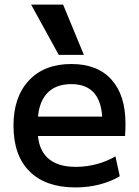

<svg xmlns="http://www.w3.org/2000/svg" viewBox="-20 -810 606 840"><path d="M310 10Q180 10 109.5 -60Q39 -130 39 -260Q39 -386 106.5 -458Q174 -530 292 -530Q406 -530 467.5 -462Q529 -394 529 -269Q529 -256 528.5 -240Q528 -224 527 -215H99V-300H445L428 -274Q428 -359 394 -400.5Q360 -442 292 -442Q220 -442 182.5 -398Q145 -354 145 -270V-240Q145 -161 187 -120.5Q229 -80 311 -80Q358 -80 403 -92Q448 -104 485 -126L504 -39Q466 -16 416 -3Q366 10 310 10ZM237 -570 116 -790H256L347 -570Z"/></svg>

Font: M PLUS 2 Thin Medium
Style: Regular
Weight: 500
Version: Version 1.001